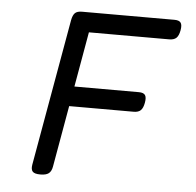

<svg xmlns="http://www.w3.org/2000/svg" viewBox="-46 -627 692 677"><g transform="rotate(5 300.0 -288.0)"><path d="M217.3 -579.6Q200.7 -579.6 192.9 -572.3Q185.1 -564.9 181.6 -546.4L89.8 -26.9Q86.9 -9.8 93.8 -2.4Q100.6 4.9 120.6 4.9H121.6Q141.1 4.9 150.6 -2.4Q160.2 -9.8 163.1 -26.9L248 -509.3H532.2Q548.8 -509.3 557.4 -517.3Q565.9 -525.4 569.3 -544.4Q572.8 -563.5 567.1 -571.5Q561.5 -579.6 544.9 -579.6ZM191.4 -314.5 179.2 -244.1H429.7Q446.3 -244.1 454.6 -252.2Q462.9 -260.3 466.3 -279.3Q469.7 -298.3 464.1 -306.4Q458.5 -314.5 441.9 -314.5Z"/></g></svg>

Font: Courier Prime Sans
Style: Regular
Weight: 300
Italic angle: -10°
Designer: Alan Dague-Greene
Foundry: Quote-Unquote Apps
Version: Version 3.23